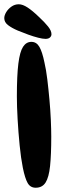

<svg xmlns="http://www.w3.org/2000/svg" viewBox="-24 -921 315 899"><path d="M143 -42Q118 -42 105.5 -64Q93 -86 83 -135Q74 -180 68 -240.5Q62 -301 58.5 -362Q55 -423 55 -469Q55 -568 62 -623.5Q69 -679 84 -702Q99 -725 123 -725Q147 -725 160.5 -701.5Q174 -678 184 -629Q192 -595 197.5 -549.5Q203 -504 207.5 -454.5Q212 -405 214 -359.5Q216 -314 216 -281Q216 -197 210.5 -144Q205 -91 189.5 -66.5Q174 -42 143 -42ZM217 -761Q217 -752 210 -745.5Q203 -739 189 -739Q176 -739 154.5 -744.5Q133 -750 108 -759Q83 -768 59 -778Q31 -790 13.5 -803.5Q-4 -817 -4 -836Q-4 -849 5 -864Q14 -879 29.5 -890Q45 -901 64 -901Q82 -901 105 -886Q128 -871 158 -842Q185 -817 201 -797Q217 -777 217 -761Z"/></svg>

Font: DynaPuff Condensed
Style: Regular
Weight: 400
Width: 3
Designer: Toshi Omagari, Jennifer Daniel
Foundry: Google Fonts
Version: Version 2.000